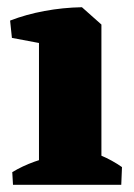

<svg xmlns="http://www.w3.org/2000/svg" viewBox="-20 -512 372 532"><path d="M88 0V-440L207 -492L261 -444V0ZM16 0 14 -35Q42 -52 75.5 -64Q109 -76 137 -83L128 0ZM171 0 196 -103Q227 -95 259 -81.5Q291 -68 318 -49L316 0ZM13 -407 8 -455Q52 -472 103 -481.5Q154 -491 207 -492L206 -422L130 -385Z"/></svg>

Font: Eczar
Style: Bold
Weight: 700
Designer: Vaibhav Singh
Foundry: Rosetta Type Foundry
Version: Version 2.000